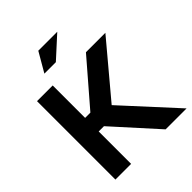

<svg xmlns="http://www.w3.org/2000/svg" viewBox="-240 -1020 1160 1160"><g transform="rotate(-45 340.0 -440.0)"><path d="M66 -670V0H200V-277H245L495 0H674L368 -334L650 -670H484L245 -393H200V-670ZM215 -756H313L449 -880H287Z"/></g></svg>

Font: LT Wave Alt Bold
Style: Regular
Weight: 700
Designer: Daniel Lyons
Version: Version 2.5 (Glyphs App)